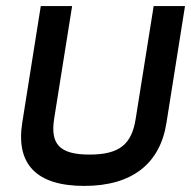

<svg xmlns="http://www.w3.org/2000/svg" viewBox="-20 -600 628 631"><path d="M257 11C414 11 506 -62 527 -196L588 -580H485L426 -210C413 -126 373 -92 274 -92C175 -92 145 -127 158 -210L217 -580H114L53 -196C32 -61 99 11 257 11Z"/></svg>

Font: Charger Pro
Style: BlkExtObl
Weight: 900
Designer: Jasper
Foundry: Cannot Into Space Fonts
Version: Version 1.09